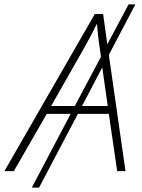

<svg xmlns="http://www.w3.org/2000/svg" viewBox="-75 -780 645 875"><path d="M-55 0H-12L138 -261H247L70 75H103L280 -261H421L459 0H497L421 -530L542 -760H511L414 -578L395 -716H357ZM158 -297 310 -564C330 -599 349 -635 365 -669H367C370 -635 374 -595 379 -565L385 -521L266 -297ZM416 -297H299L391 -473Z"/></svg>

Font: Noto Sans ExtraLight
Style: Italic
Weight: 200
Italic angle: -12°
Designer: Monotype Design Team
Foundry: Monotype Imaging Inc.
Version: Version 2.013